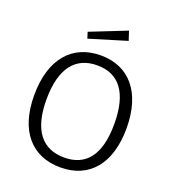

<svg xmlns="http://www.w3.org/2000/svg" viewBox="-165 -1062 1075 1197"><g transform="rotate(20 372.0 -464.0)"><path d="M484 -938 244 -843 257 -802 504 -877ZM373 10C562 10 678 -123 678 -360C678 -599 561 -733 373 -733C184 -733 66 -599 66 -358C66 -122 182 10 373 10ZM374 -56C230 -56 147 -153 147 -359C147 -568 230 -667 373 -667C516 -667 597 -569 597 -359C597 -152 517 -56 374 -56Z"/></g></svg>

Font: United Sans Light
Style: Regular
Weight: 300
Designer: Pablo Impallari, Rodrigo Fuenzalida (Modified by Dan O. Williams)
Version: Version 1.000;PS 001.000;hotconv 1.0.88;makeotf.lib2.5.64775